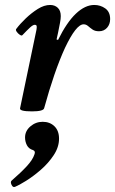

<svg xmlns="http://www.w3.org/2000/svg" viewBox="-20 -436 464 774"><path d="M109 13Q57 13 61 0L127 -316Q128 -322 128 -324.5Q128 -327 128 -329Q128 -336 120 -336Q113 -336 101.5 -325.5Q90 -315 70 -294Q67 -291 59.5 -296Q52 -301 47 -308.5Q42 -316 46 -320Q61 -340 84 -362Q107 -384 132.5 -400Q158 -416 182 -416Q201 -416 213 -404.5Q225 -393 225 -371Q225 -360 222 -344.5Q219 -329 214 -304L208 -277L214 -275Q249 -346 286 -381Q323 -416 360 -416Q385 -416 404.5 -402Q424 -388 424 -359Q424 -338 411.5 -324Q399 -310 379 -310Q363 -310 353 -317Q343 -324 335 -331Q327 -338 317 -338Q287 -338 242 -243Q220 -195 199 -134Q178 -73 158 0Q155 13 109 13ZM41 317Q32 321 26.5 309Q21 297 27 292Q64 260 88 234Q112 208 119 186Q124 173 113 169Q96 164 88.5 149.5Q81 135 81 118Q81 92 102.5 73.5Q124 55 152 55Q181 55 199.5 73Q218 91 218 123Q218 157 196.5 189.5Q175 222 144.5 248.5Q114 275 85 293Q56 311 41 317Z"/></svg>

Font: Junicode
Style: Bold Italic
Weight: 700
Italic angle: -11°
Designer: Peter S. Baker
Version: Version 2.100; ttfautohint (v1.8.4)